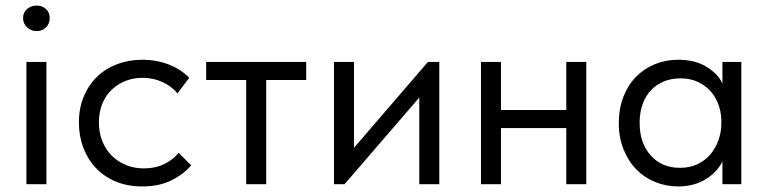

<svg xmlns="http://www.w3.org/2000/svg" viewBox="-20 -663 2763 691"><path d="M75 -440H147V0H75ZM112 -551Q92 -551 77.5 -564.5Q63 -578 63 -598Q63 -618 77.5 -630.5Q92 -643 112 -643Q132 -643 145.5 -630.5Q159 -618 159 -598Q159 -578 145.5 -564.5Q132 -551 112 -551Z M492 8Q439 8 397 -9.5Q355 -27 325.5 -58Q296 -89 280 -131Q264 -173 264 -222Q264 -275 282 -317Q300 -359 330.5 -388Q361 -417 402.5 -432.5Q444 -448 492 -448Q543 -448 587 -431Q631 -414 661 -383L619 -327Q597 -353 564 -368Q531 -383 493 -383Q461 -383 432.5 -372Q404 -361 382.5 -340.5Q361 -320 348.5 -290.5Q336 -261 336 -223Q336 -186 348 -155.5Q360 -125 382 -103Q404 -81 433.5 -69Q463 -57 498 -57Q539 -57 571 -72.5Q603 -88 623 -113L668 -68Q640 -35 596 -13.5Q552 8 492 8Z M866 -375H722V-440H1082V-375H938V0H866Z M1182 -440H1254V-131L1520 -440H1561V0H1489V-312L1220 0H1182Z M2018 -202H1783V0H1711V-440H1783V-267H2018V-440H2090V0H2018Z M2420 8Q2378 8 2339 -7.5Q2300 -23 2271 -52.5Q2242 -82 2224.5 -124.5Q2207 -167 2207 -220Q2207 -272 2223.5 -314.5Q2240 -357 2269 -386.5Q2298 -416 2337 -432Q2376 -448 2420 -448Q2483 -448 2524.5 -421.5Q2566 -395 2580 -362V-440H2648V0H2580V-82Q2561 -43 2519 -17.5Q2477 8 2420 8ZM2427 -59Q2463 -59 2491 -72.5Q2519 -86 2537.5 -108.5Q2556 -131 2566 -159.5Q2576 -188 2576 -217V-233Q2575 -262 2565 -288.5Q2555 -315 2536.5 -335.5Q2518 -356 2491 -368.5Q2464 -381 2429 -381Q2397 -381 2370.5 -370.5Q2344 -360 2324 -339.5Q2304 -319 2293 -289Q2282 -259 2282 -221Q2282 -148 2322 -103.5Q2362 -59 2427 -59Z"/></svg>

Font: Tilda Sans
Style: Regular
Weight: 400
Designer: ParaType Ltd
Foundry: ParaType Ltd
Version: Version 1.009